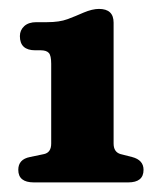

<svg xmlns="http://www.w3.org/2000/svg" viewBox="-20 -738 350 420"><path d="M57 -628Q23.5 -628 23.5 -659Q23.5 -672 33 -680.8Q42.5 -689.5 59.5 -689.5H83Q110 -689.5 127.5 -696Q145 -702.5 163 -710.5Q182 -718.5 196.5 -718.5Q228.5 -718.5 228.5 -688.5V-424Q228.5 -405.5 243.5 -401L269 -394.5Q294 -388 294 -366.5Q294 -339 260.5 -339H54Q20 -339 20 -366.5Q20 -389.5 45.5 -394.5L76.5 -401Q92 -404.5 92 -424V-598.5Q92 -616.5 86.8 -622.2Q81.5 -628 69 -628Z"/></svg>

Font: Fraunces 9pt SuperSoft
Style: Bold
Weight: 700
Version: Version 1.000;[b76b70a41]